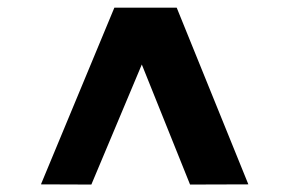

<svg xmlns="http://www.w3.org/2000/svg" viewBox="-20 -768 773 513"><path d="M89.4 -275.4C134.3 -275.4 179.2 -274.9 224.1 -274.9L358.9 -595.7L487.8 -274.9C539.6 -274.9 591.8 -275.4 643.6 -275.4L452.1 -747.6H285.6Z"/></svg>

Font: Merriweather
Style: Heavy
Weight: 900
Designer: Eben Sorkin ( eben@eyebytes.com )
Foundry: Sorkin Type Co.
Version: Version 1.003